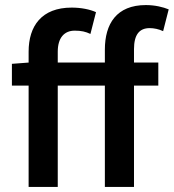

<svg xmlns="http://www.w3.org/2000/svg" viewBox="-20 -738 686 758"><path d="M27 -486V-400H93V0H208V-400H394V0H509V-400H605V-491H509V-544C509 -601 530 -627 571 -627C588 -627 607 -623 624 -615L646 -701C624 -710 592 -718 556 -718C440 -718 394 -644 394 -542V-491H208V-534C208 -589 234 -617 275 -617C301 -617 318 -613 337 -604L359 -690C335 -701 300 -708 263 -708C144 -708 93 -635 93 -534V-491Z"/></svg>

Font: DAIFUKU Sans Semibold
Style: Regular
Weight: 600
Designer: Original font ‘Source Sans 3’ : Paul D. Hunt
Foundry: Daifuku
Version: Version 1.000